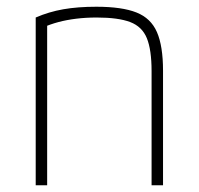

<svg xmlns="http://www.w3.org/2000/svg" viewBox="-20 -550 590 570"><path d="M86 -498Q125 -515 168 -522.5Q211 -530 266 -530Q342 -530 385 -513Q428 -496 446 -454.5Q464 -413 464 -340V0H430V-339Q430 -402 416 -436.5Q402 -471 366.5 -484.5Q331 -498 267 -498Q235 -498 206.5 -494.5Q178 -491 153.5 -484.5Q129 -478 104 -467L120 -490V0H86Z"/></svg>

Font: M PLUS Code Latin SemiExpanded ExtraLight
Style: Regular
Weight: 250
Width: 6
Designer: Coji Morishita
Foundry: UNDERFOREST DESIGN
Version: Version 1.002; ttfautohint (v1.8.3)